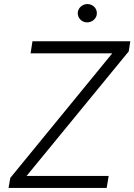

<svg xmlns="http://www.w3.org/2000/svg" viewBox="-20 -932 666 952"><path d="M22.4 0 31.2 -50.1 536.6 -667.6H131.7L141 -727.3H626.1L618.3 -677.2L111.9 -59.7H518.8L508.9 0ZM365.4 -867.5Q365.8 -876.8 369.7 -884.8Q373.6 -892.8 380.1 -898.8Q386.7 -904.8 395.2 -908.4Q403.8 -911.9 413.4 -911.9Q423.3 -911.9 432 -908.2Q440.7 -904.5 447.1 -898.3Q453.5 -892 457 -883.5Q460.6 -875 460.2 -865.4Q460.2 -856.5 456.3 -848.4Q452.4 -840.2 445.8 -834.2Q439.3 -828.1 430.6 -824.6Q421.9 -821 412.3 -821Q402.3 -821 393.6 -824.8Q384.9 -828.5 378.7 -834.7Q372.5 -840.9 369 -849.4Q365.4 -858 365.4 -867.5Z"/></svg>

Font: Inter P Light
Style: Italic
Weight: 300
Italic angle: 9.39999°
Designer: Rasmus Andersson
Foundry: rsms
Version: Version 3.018;git-588b23468